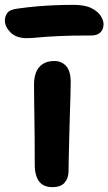

<svg xmlns="http://www.w3.org/2000/svg" viewBox="-66 -760 446 790"><path d="M149 10Q124 10 108 -1Q92 -12 84.5 -33Q77 -54 77 -80Q77 -149 76.5 -197Q76 -245 75.5 -280.5Q75 -316 74.5 -347Q74 -378 74 -413Q74 -440 82 -461.5Q90 -483 109 -496Q128 -509 157 -509Q187 -509 205.5 -489Q224 -469 225 -427Q225 -406 224 -369.5Q223 -333 221.5 -288Q220 -243 219 -198.5Q218 -154 217 -116Q216 -78 216 -56Q216 -27 200 -8.5Q184 10 149 10ZM44 -603Q1 -603 -22.5 -626.5Q-46 -650 -46 -676Q-46 -692 -36 -706.5Q-26 -721 9 -725Q52 -731 88.5 -734Q125 -737 161 -738.5Q197 -740 237 -740Q283 -740 310 -726.5Q337 -713 348.5 -694.5Q360 -676 360 -661Q360 -639 347 -626.5Q334 -614 310 -614Q226 -614 174.5 -611.5Q123 -609 93 -606Q63 -603 44 -603Z"/></svg>

Font: Shantell Sans SemiBold
Style: Regular
Weight: 600
Designer: Stephen Nixon, Anya Danilova, Shantell Martin
Foundry: Arrow Type
Version: Version 1.011;[c5ecc13dd]